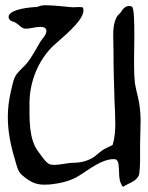

<svg xmlns="http://www.w3.org/2000/svg" viewBox="-20 -721 569 736"><path d="M452 -5C471 -18 499 -24 511 -46C516 -56 517 -88 517 -117V-168C517 -197 519 -229 519 -259C519 -275 518 -292 516 -307C513 -340 502 -371 497 -403C495 -424 494 -444 494 -465V-506C494 -516 495 -550 495 -586C495 -637 494 -693 485 -696C481 -697 478 -698 475 -698C460 -698 450 -686 443 -674C439 -668 430 -662 427 -655C416 -633 414 -610 414 -587C414 -568 415 -548 415 -527C415 -463 417 -399 419 -334C420 -307 422 -278 422 -249C422 -221 420 -192 412 -166C410 -163 385 -153 381 -150C367 -143 356 -131 344 -122C321 -105 291 -97 261 -97C236 -97 190 -83 169 -92C154 -99 137 -127 128 -138C90 -186 93 -265 93 -324C93 -408 127 -492 187 -548C210 -570 300 -639 300 -681C300 -685 299 -688 298 -692C297 -693 291 -694 284 -694C274 -694 262 -693 260 -693C250 -693 191 -701 153 -701C135 -701 130 -696 120 -694C103 -694 13 -687 13 -656C13 -654 13 -651 15 -649C20 -638 32 -639 40 -634C52 -627 63 -611 78 -611H81C94 -611 117 -618 135 -618C148 -618 158 -614 158 -602C158 -600 157 -596 156 -593C153 -583 141 -571 136 -563C118 -534 102 -500 79 -474C68 -462 55 -451 44 -437C31 -420 27 -392 22 -372C14 -338 10 -305 10 -272C10 -217 21 -162 38 -107C43 -89 48 -65 62 -52C93 -25 115 -13 151 -13C158 -13 165 -14 173 -14C209 -18 247 -26 279 -45C319 -69 368 -111 416 -111H418C446 -111 429 -48 443 -19C443 -18 450 -4 452 -5Z"/></svg>

Font: Ancial
Style: Regular
Weight: 400
Designer: Daytona Mess (Anne-Dauphine Borione)
Foundry: Daytona Mess (Anne-Dauphine Borione)
Version: Version 1.000;Glyphs 3.2 (3192)